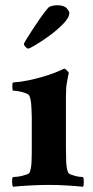

<svg xmlns="http://www.w3.org/2000/svg" viewBox="-20 -707 354 731"><path d="M231 -145Q231 -117 232 -91.5Q233 -66 239 -51Q241 -46 248.5 -43Q256 -40 265 -37.5Q274 -35 282.5 -34Q291 -33 296 -33Q298 -30 298.5 -25Q299 -20 299 -14Q299 -8 298.5 -3Q298 2 296 4Q267 1 232.5 -1Q198 -3 166 -3Q134 -3 96 -1Q58 1 29 4Q28 2 27 -3Q26 -8 26 -14Q26 -20 26.5 -25Q27 -30 29 -33Q34 -33 44 -34Q54 -35 64 -37.5Q74 -40 82.5 -43Q91 -46 93 -51Q99 -66 100 -89.5Q101 -113 101 -145V-260Q101 -264 100.5 -275Q100 -286 99.5 -299Q99 -312 97 -324Q95 -336 92 -342Q89 -348 80 -351.5Q71 -355 60.5 -357.5Q50 -360 41 -361Q32 -362 29 -362Q28 -363 27.5 -368Q27 -373 27 -378.5Q27 -384 27.5 -388.5Q28 -393 30 -393Q59 -395 87.5 -401Q116 -407 142 -414.5Q168 -422 189.5 -430.5Q211 -439 225 -446Q230 -444 236 -437.5Q242 -431 242 -429Q241 -426 239.5 -418.5Q238 -411 236.5 -402.5Q235 -394 233.5 -385.5Q232 -377 232 -372Q231 -355 231 -334.5Q231 -314 231 -309ZM198 -687Q224 -687 234 -675.5Q244 -664 244 -658Q244 -640 221 -616.5Q198 -593 169.5 -572Q141 -551 116.5 -536.5Q92 -522 88 -522Q83 -522 77 -528.5Q71 -535 71 -540Q71 -542 80.5 -557.5Q90 -573 104 -594.5Q118 -616 134 -639Q150 -662 164 -678Q168 -682 177.5 -684.5Q187 -687 198 -687Z"/></svg>

Font: Vermiglione
Style: Bold
Weight: 700
Version: Version 1.000